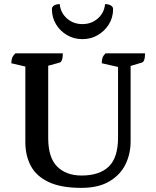

<svg xmlns="http://www.w3.org/2000/svg" viewBox="-20 -900 758 932"><path d="M375 12Q277 12 217 -16Q157 -44 130 -94Q103 -144 103 -211V-577L35 -593Q35 -608 39 -619Q43 -630 55 -641H285Q285 -601 269 -596L214 -581V-230Q214 -135 257.5 -91.5Q301 -48 376 -48Q463 -48 508 -91.5Q553 -135 553 -232V-575L474 -593Q474 -608 477.5 -619Q481 -630 492 -641H684Q684 -600 668 -596L614 -580V-214Q614 -152 588.5 -101Q563 -50 510 -19Q457 12 375 12ZM380 -710Q339 -710 305.5 -729.5Q272 -749 252 -782Q232 -815 232 -856Q232 -867 242.5 -873.5Q253 -880 270 -880Q274 -838 305 -810.5Q336 -783 380 -783Q424 -783 455 -810.5Q486 -838 490 -880Q507 -880 518 -873.5Q529 -867 529 -856Q529 -815 508.5 -782Q488 -749 454.5 -729.5Q421 -710 380 -710Z"/></svg>

Font: Petrona SemiBold
Style: Regular
Weight: 600
Designer: Ringo R. Seeber
Foundry: Ringo R. Seeber
Version: Version 2.001; ttfautohint (v1.8.3)